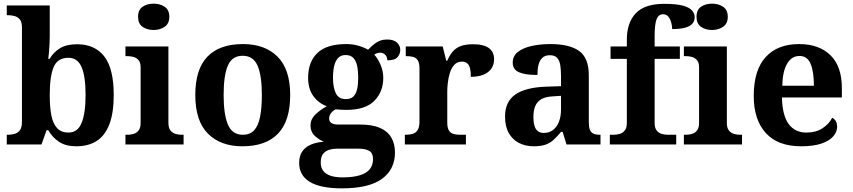

<svg xmlns="http://www.w3.org/2000/svg" viewBox="-20 -790 4666 1050"><path d="M397.4 10Q339.3 10 302.7 -14.5Q266.1 -39 244 -78H234.8L207 0H17V-53H23.7Q43 -53 60.5 -58Q78 -63 89 -78Q100 -92.9 100 -122.8V-640.1Q100 -669 89 -683Q78 -697 60.5 -702Q43 -707 21 -707H17V-760H252V-589Q252 -574.4 251 -551.7Q250 -529 248 -506Q246 -483 244 -468H251Q273 -505 308.5 -526.5Q344.1 -548 401.3 -548Q499 -548 550.5 -481.3Q602 -414.5 602 -270Q602 -173.5 578.4 -111.2Q554.9 -49 509.2 -19.5Q463.6 10 397.4 10ZM354.5 -65Q404.7 -65 426.3 -117.9Q448 -170.8 448 -271Q448 -373 426 -423.5Q404 -474 353.8 -474Q295.4 -474 273.7 -424Q252 -374 252 -270.3Q252 -204 261 -158.5Q270 -113 292.5 -89Q315 -65 354.5 -65Z M666 0V-53H678Q693 -53 709.5 -57.5Q726 -62 737.5 -75.9Q749 -89.8 749 -117.7V-422Q749 -448.9 737 -462Q725 -475 708.5 -479Q692 -483 678 -483H666V-536H901V-118Q901 -90 912.5 -76Q924 -62 941 -57.5Q958 -53 972 -53H984V0ZM820.1 -626Q784 -626 759.5 -643.5Q735 -661 735 -698Q735 -736 759.7 -753Q784.5 -770 820.5 -770Q855 -770 880.5 -753Q906 -736 906 -698Q906 -661 880.4 -643.5Q854.8 -626 820.1 -626Z M1305.6 10Q1186 10 1117 -59.3Q1048 -128.7 1048 -270.3Q1048 -411 1114.1 -480Q1180.2 -549 1309 -549Q1429 -549 1498 -480Q1567 -411 1567 -270.3Q1567 -128.7 1500.5 -59.3Q1434 10 1305.6 10ZM1308.2 -53Q1347 -53 1369.7 -77.4Q1392.3 -101.7 1402.2 -150.5Q1412 -199.2 1412 -270Q1412 -377 1388.5 -431Q1365 -485 1307 -485Q1249 -485 1226 -431.2Q1203 -377.5 1203 -270Q1203 -164 1226.5 -108.5Q1250 -53 1308.2 -53Z M1850 240Q1732 240 1674 204.5Q1616 169 1616 101Q1616 65 1631.5 40.5Q1647 16 1677.5 2Q1708 -12 1751 -15Q1724 -26 1701 -47.5Q1678 -69 1678 -104Q1678 -137 1703 -162Q1728 -187 1767 -209Q1723 -225 1694 -264Q1665 -303 1665 -364Q1665 -452 1716 -500.5Q1767 -549 1874 -549Q1909 -549 1940 -540Q1971 -531 1993 -518Q2011 -537 2027 -549.5Q2043 -562 2060 -568Q2077 -574 2097 -574Q2133 -574 2151 -557Q2169 -540 2169 -517Q2169 -495 2154 -477.5Q2139 -460 2098 -460Q2098 -480 2086 -491Q2074 -502 2060 -502Q2052 -502 2042 -499Q2032 -496 2027 -491Q2047 -469 2061.5 -435Q2076 -401 2076 -364Q2076 -288 2027 -238.5Q1978 -189 1874 -189Q1863 -189 1844 -190Q1825 -191 1816 -192Q1802 -186 1791 -172.5Q1780 -159 1780 -141Q1780 -125 1793 -117Q1806 -109 1827 -109H1948Q2015 -109 2057 -91Q2099 -73 2119.5 -38.5Q2140 -4 2140 44Q2140 136 2069 188Q1998 240 1850 240ZM1852 180Q1911 180 1948 168.5Q1985 157 2002.5 135Q2020 113 2020 80Q2020 48 2000 35.5Q1980 23 1939 23H1823Q1803 23 1782.5 28.5Q1762 34 1748 50Q1734 66 1734 99Q1734 126 1747.5 144Q1761 162 1787.5 171Q1814 180 1852 180ZM1871 -248Q1898 -248 1912.5 -262Q1927 -276 1933 -302.5Q1939 -329 1939 -365Q1939 -402 1933 -430Q1927 -458 1912 -473.5Q1897 -489 1870 -489Q1844 -489 1829 -473Q1814 -457 1807.5 -429Q1801 -401 1801 -364Q1801 -312 1816.5 -280Q1832 -248 1871 -248Z M2194 0V-53H2197Q2220 -53 2236.9 -58Q2253.9 -63 2263.9 -78.5Q2274 -94 2274 -125V-415Q2274 -445 2265 -459.5Q2256 -474 2240 -478.5Q2224 -483 2202 -483H2199V-536H2401L2420.5 -458H2425.7Q2439 -488 2456 -508Q2473 -528 2499.5 -538Q2526 -548 2567 -548Q2625.6 -548 2653.8 -526.9Q2682 -505.8 2682 -467Q2682 -421 2648.5 -395.5Q2615 -370 2555 -370Q2555 -398 2550.5 -416Q2546 -434 2535.3 -443.5Q2524.6 -453 2506 -453Q2480 -453 2464 -435Q2448 -417 2440 -390.5Q2432 -364 2429 -337Q2426 -310 2426 -293V-120Q2426 -91 2435 -76.5Q2444 -62 2460 -57.5Q2476 -53 2496 -53H2528V0Z M2899 10Q2855 10 2819.5 -7.5Q2784 -25 2763 -61.4Q2742 -97.7 2742 -153Q2742 -234 2798 -273Q2854 -312 2966 -316L3048 -318.8V-374Q3048 -407.6 3044 -433.3Q3040 -459 3027 -473.5Q3014 -488 2986.5 -488Q2961 -488 2946 -474Q2931 -460 2925 -435.5Q2919 -411 2919 -380Q2852 -380 2818 -395Q2784 -410 2784 -447Q2784 -483.8 2812 -505.9Q2840 -528 2886.9 -538.5Q2933.8 -549 2989.8 -549Q3095 -549 3147.5 -511Q3200 -473 3200 -379.4V-124.1Q3200 -96.6 3205.5 -81.3Q3211 -66 3224.7 -59.5Q3238.4 -53 3260 -53H3264V0H3078L3057 -69H3048.4Q3026 -42 3006.5 -24.5Q2987 -7 2962 1.5Q2937 10 2899 10ZM2953.8 -63Q2983 -63 3003.8 -78.7Q3024.7 -94.3 3036.3 -123.3Q3048 -152.3 3048 -191V-266L3003 -263Q2963 -261 2939.9 -247.3Q2916.9 -233.5 2906.9 -209.3Q2897 -185.1 2897 -149.4Q2897 -121 2903 -101.5Q2909 -82 2921.8 -72.5Q2934.6 -63 2953.8 -63Z M3315 0V-53H3337Q3352 -53 3368.5 -57.5Q3385 -62 3396.5 -76Q3408 -90 3408 -118V-468H3319V-536H3408V-573Q3408 -666 3457 -717.5Q3506 -769 3612 -769Q3677 -769 3713 -759.5Q3749 -750 3764 -733.5Q3779 -717 3779 -696Q3779 -674 3765.5 -659.5Q3752 -645 3724.5 -638Q3697 -631 3656 -631Q3656 -647 3651 -666Q3646 -685 3635.5 -698.5Q3625 -712 3606 -712Q3581 -712 3570.5 -684.5Q3560 -657 3560 -591V-536H3698V-468H3560V-118Q3560 -90 3571.5 -76Q3583 -62 3600 -57.5Q3617 -53 3631 -53H3678V0Z M3720 0V-53H3732Q3747 -53 3763.5 -57.5Q3780 -62 3791.5 -75.9Q3803 -89.8 3803 -117.7V-422Q3803 -448.9 3791 -462Q3779 -475 3762.5 -479Q3746 -483 3732 -483H3720V-536H3955V-118Q3955 -90 3966.5 -76Q3978 -62 3995 -57.5Q4012 -53 4026 -53H4038V0ZM3874.1 -626Q3838 -626 3813.5 -643.5Q3789 -661 3789 -698Q3789 -736 3813.7 -753Q3838.5 -770 3874.5 -770Q3909 -770 3934.5 -753Q3960 -736 3960 -698Q3960 -661 3934.4 -643.5Q3908.8 -626 3874.1 -626Z M4361 10Q4234 10 4168 -62.5Q4102 -135 4102 -265Q4102 -406 4167 -477.5Q4232 -549 4350 -549Q4459 -549 4521.5 -488Q4584 -427 4584 -308V-257H4256Q4259 -157 4293.5 -111Q4328 -65 4390 -65Q4442 -65 4478 -88.5Q4514 -112 4531 -146Q4545 -139 4551.5 -126.5Q4558 -114 4558 -97Q4558 -69 4537 -44.5Q4516 -20 4472.5 -5Q4429 10 4361 10ZM4431 -321Q4431 -398 4413 -441Q4395 -484 4352 -484Q4310 -484 4285 -442.5Q4260 -401 4258 -321Z"/></svg>

Font: Noto Serif Armenian
Style: Regular
Weight: 400
Designer: Monotype Design Team
Foundry: Monotype Imaging Inc.
Version: Version 2.007